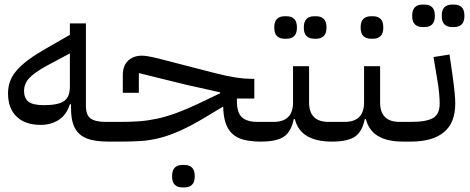

<svg xmlns="http://www.w3.org/2000/svg" viewBox="-20 -618 2052 838"><path d="M456 0Q410 0 378.5 -7.5Q347 -15 327.5 -32.5Q308 -50 299 -77.5Q290 -105 290 -146V-163H285Q271 -118 237.5 -95.5Q204 -73 157 -73Q90 -73 52.5 -109Q15 -145 15 -211Q15 -239 24 -263.5Q33 -288 53.5 -311.5Q74 -335 106 -358.5Q138 -382 184 -408L285 -466V-516H355V-156Q355 -115 376 -100.5Q397 -86 441 -86H476V-20ZM172 -159Q233 -159 259 -176.5Q285 -194 285 -239V-385L184 -331Q131 -302 108 -277.5Q85 -253 85 -221Q85 -189 104.5 -174Q124 -159 172 -159Z M456 -66 476 -86H510Q554 -86 591.5 -89Q629 -92 668 -100.5Q707 -109 750.5 -125Q794 -141 849 -167L941 -211V-215L793 -248L586 -299V-213H516V-290Q516 -332 539.5 -353.5Q563 -375 599 -375Q610 -375 625.5 -372.5Q641 -370 674 -362L918 -299Q973 -285 1010 -279.5Q1047 -274 1074 -274H1090V-188H1014V-176Q1014 -126 1036 -106Q1058 -86 1104 -86H1139V-20L1119 0Q1075 0 1044 -8Q1013 -16 993.5 -34.5Q974 -53 964.5 -82Q955 -111 954 -153L876 -106Q814 -69 766 -47.5Q718 -26 676 -15.5Q634 -5 594.5 -2.5Q555 0 510 0H456ZM775 200Q755 200 743 188.5Q731 177 731 151Q731 125 743 113.5Q755 102 775 102H786Q806 102 818 113.5Q830 125 830 151Q830 177 818 188.5Q806 200 786 200Z M1119 -66 1139 -86H1174Q1259 -86 1259 -171V-329H1329V-171Q1329 -86 1414 -86H1449V-20L1429 0Q1291 0 1267 -98H1262Q1251 -43 1219 -21.5Q1187 0 1119 0ZM1350 -449Q1330 -449 1318 -460.5Q1306 -472 1306 -498Q1306 -524 1318 -535.5Q1330 -547 1350 -547H1361Q1381 -547 1393 -535.5Q1405 -524 1405 -498Q1405 -472 1393 -460.5Q1381 -449 1361 -449ZM1221 -449Q1201 -449 1189 -460.5Q1177 -472 1177 -498Q1177 -524 1189 -535.5Q1201 -547 1221 -547H1232Q1252 -547 1264 -535.5Q1276 -524 1276 -498Q1276 -472 1264 -460.5Q1252 -449 1232 -449Z M1429 -66 1449 -86H1484Q1569 -86 1569 -171V-329H1639V-171Q1639 -86 1724 -86H1759V-20L1739 0Q1601 0 1577 -98H1572Q1561 -43 1529 -21.5Q1497 0 1429 0ZM1598 -449Q1578 -449 1566 -460.5Q1554 -472 1554 -498Q1554 -524 1566 -535.5Q1578 -547 1598 -547H1609Q1629 -547 1641 -535.5Q1653 -524 1653 -498Q1653 -472 1641 -460.5Q1629 -449 1609 -449Z M1739 -66 1759 -86H1774Q1840 -86 1869.5 -102.5Q1899 -119 1899 -166Q1899 -184 1896.5 -212Q1894 -240 1886 -286L1872 -369L1942 -380L1954 -297Q1961 -248 1964 -217Q1967 -186 1967 -166Q1967 -82 1917.5 -41Q1868 0 1774 0H1739ZM1952 -500Q1932 -500 1920 -511.5Q1908 -523 1908 -549Q1908 -575 1920 -586.5Q1932 -598 1952 -598H1963Q1983 -598 1995 -586.5Q2007 -575 2007 -549Q2007 -523 1995 -511.5Q1983 -500 1963 -500ZM1823 -500Q1803 -500 1791 -511.5Q1779 -523 1779 -549Q1779 -575 1791 -586.5Q1803 -598 1823 -598H1834Q1854 -598 1866 -586.5Q1878 -575 1878 -549Q1878 -523 1866 -511.5Q1854 -500 1834 -500Z"/></svg>

Font: IBM Plex Sans Arabic
Style: Regular
Weight: 400
Designer: Mike Abbink, Paul van der Laan, Pieter van Rosmalen, Wael Morcos, Khajak Apelian
Foundry: Bold Monday
Version: Version 1.1